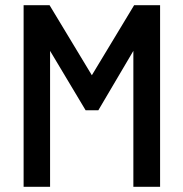

<svg xmlns="http://www.w3.org/2000/svg" viewBox="-20 -720 707 740"><path d="M71 0H173V-524L310 -295H359L494 -524V0H597V-700H497L334 -430L171 -700H71Z"/></svg>

Font: Vanilla Cream DemiBold
Style: Regular
Weight: 600
Designer: Jeremy Tribby, Jinavaṁso
Foundry: Tribby Type
Version: Version 1.422;Glyphs 3.1.2 (3151)